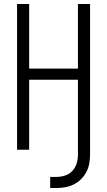

<svg xmlns="http://www.w3.org/2000/svg" viewBox="-20 -755 540 968"><path d="M233 193V137H264Q286 137 308 130Q330 123 345 106.5Q360 90 366.5 68.5Q373 47 373 24V-353H127V0H66V-735H127V-409H373V-735H434V24Q434 47 430 69.5Q426 92 415.5 112Q405 132 388.5 148.5Q372 165 351.5 175Q331 185 308.5 189Q286 193 264 193Z"/></svg>

Font: Iosevka Curly Light
Style: Regular
Weight: 300
Monospace: yes
Designer: Belleve Invis
Foundry: Belleve Invis
Version: Version 22.1.2; ttfautohint (v1.8.4)